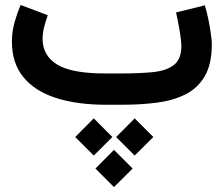

<svg xmlns="http://www.w3.org/2000/svg" viewBox="-20 -425 908 779"><path d="M451.2 130.9 526.4 55.2 602.1 130.9 526.4 206.1ZM285.2 130.9 360.4 55.2 436 130.9 360.4 206.1ZM367.2 258.8 442.4 183.1 518.1 258.8 442.4 334ZM476.1 0H410.2Q292 0 206.3 -27.8Q120.6 -55.7 74.5 -112.5Q28.3 -169.4 28.3 -255.9Q28.3 -296.4 38.8 -333.7Q49.3 -371.1 63.5 -404.8L173.8 -363.3Q166 -341.8 159.4 -316.7Q152.8 -291.5 152.8 -266.6Q153.3 -198.7 212.4 -162.8Q271.5 -127 405.3 -127H472.7Q543 -127 597.9 -132.1Q652.8 -137.2 684.3 -160.4Q715.8 -183.6 715.8 -238.3Q715.8 -259.8 709 -299.8Q702.1 -339.8 694.3 -374.5L811 -403.3Q818.8 -378.4 825.2 -347.7Q831.5 -316.9 835.4 -289.1Q839.4 -261.2 839.4 -245.6Q839.4 -165 811 -116.2Q782.7 -67.4 732.7 -42.2Q682.6 -17.1 616.7 -8.5Q550.8 0 476.1 0Z"/></svg>

Font: Vazir FD-WOL-UI
Style: Bold-FD-WOL-UI
Weight: 700
Designer: Saber Rastikerdar
Foundry: Saber Rastikerdar
Version: Version 30.0.0